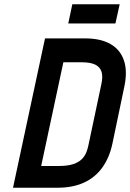

<svg xmlns="http://www.w3.org/2000/svg" viewBox="-20 -880 610 900"><path d="M541 -860H319L300 -770H521ZM379 -700H191L41 0H250Q321 0 373.5 -24Q426 -48 459.5 -94.5Q493 -141 507 -207L563 -475Q578 -546 561 -596.5Q544 -647 498 -673.5Q452 -700 379 -700ZM256 -102H173L277 -588H365Q404 -588 426.5 -577Q449 -566 456 -543.5Q463 -521 455 -485L394 -197Q391 -182 384.5 -165.5Q378 -149 364 -134.5Q350 -120 324 -111Q298 -102 256 -102Z"/></svg>

Font: Advent Pro
Style: Italic
Weight: 400
Italic angle: -12°
Designer: VivaRado, Andreas Kalpakidis
Foundry: VivaRado, Andreas Kalpakidis
Version: Version 3.000